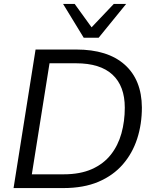

<svg xmlns="http://www.w3.org/2000/svg" viewBox="-20 -957 782 977"><path d="M49 0 161 -705H368Q528 -705 614.5 -628Q701 -551 702 -410Q702 -325 678 -251Q654 -177 605 -120.5Q556 -64 481 -32Q406 0 302 0ZM142 -70H304Q388 -70 447.5 -96.5Q507 -123 544 -170Q581 -217 598 -278.5Q615 -340 615 -409Q615 -519 552.5 -577Q490 -635 367 -635H232ZM406 -765 301 -937H360L446 -818L559 -937H622L482 -765Z"/></svg>

Font: Nunito Sans 12pt ExtraLight 12pt
Style: Italic
Weight: 400
Italic angle: -9°
Version: Version 3.101;gftools[0.9.27]